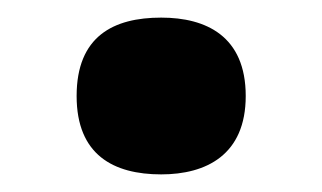

<svg xmlns="http://www.w3.org/2000/svg" viewBox="-20 -189 366 218"><path d="M163 9C214 9 259 -13 259 -80C259 -148 214 -169 163 -169C109 -169 67 -148 67 -80C67 -13 109 9 163 9Z"/></svg>

Font: Noto Serif Georgian Black
Style: Regular
Weight: 900
Designer: Monotype Design Team, Akaki Razmadze
Foundry: Google LLC
Version: Version 2.003